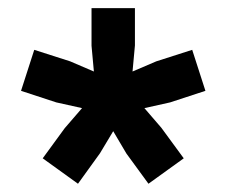

<svg xmlns="http://www.w3.org/2000/svg" viewBox="-20 -720 555 472"><path d="M171.7 -268.3 85 -330.8 139.2 -405 181.7 -454.2 118.3 -468.3 31.7 -496.7 64.2 -597.5 152.5 -569.2 210.8 -544.2 205 -607.5V-700H311.7V-608.3L305.8 -544.2L364.2 -569.2L452.5 -597.5L485 -496.7L398.3 -468.3L335 -454.2L376.7 -405.8L431.7 -330.8L345 -268.3L290.8 -342.5L258.3 -397.5L225.8 -343.3Z"/></svg>

Font: Funnel Display Light
Style: Bold
Weight: 700
Version: Version 1.000